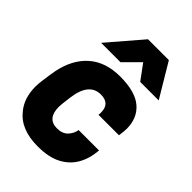

<svg xmlns="http://www.w3.org/2000/svg" viewBox="-231 -878 990 990"><g transform="rotate(45 263.5 -383.5)"><path d="M509 -596H374L313 -679L230 -596H89L247 -780H399ZM235 13Q111 13 53 -61Q9 -114 9 -197Q9 -220 13 -246Q19 -293 25 -325Q46 -429 111 -486Q176 -543 282 -543Q392 -543 444 -498.5Q496 -454 496 -376Q496 -359 491 -324H342L343 -341Q343 -407 277 -407Q192 -407 176 -284Q168 -226 168 -209Q168 -123 240 -123Q279 -123 300 -145.5Q321 -168 325 -196H474Q469 -133 442.5 -86.5Q416 -40 365.5 -13.5Q315 13 235 13Z"/></g></svg>

Font: Tanohe Sans
Style: Bold Italic
Weight: 700
Designer: Village Type and Design LLC & Cristiano Sobral
Foundry: Cooper Hewitt Smithsonian Design Museum
Version: Version 1.00;September 29, 2021;FontCreator 13.0.0.2655 64-b